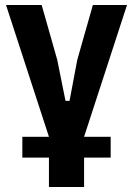

<svg xmlns="http://www.w3.org/2000/svg" viewBox="-20 -545 530 765"><path d="M175 200V83H69V0H175L4 -525H146L208 -307L241 -143H257L288 -307L350 -525H486L315 0H421V83H315V200Z"/></svg>

Font: IBM Plex Sans Condensed
Style: Bold
Weight: 700
Width: 3
Designer: Mike Abbink, Paul van der Laan, Pieter van Rosmalen
Foundry: Bold Monday
Version: Version 3.201